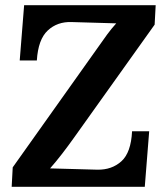

<svg xmlns="http://www.w3.org/2000/svg" viewBox="-20 -720 643 740"><path d="M25 0 29 -75 353 -531Q376 -564 392.5 -586.5Q409 -609 428 -630L256 -635Q201 -637 164 -602.5Q127 -568 122 -487H56L73 -700H580L576 -625L265 -189Q243 -158 219.5 -127.5Q196 -97 173 -71L355 -66Q411 -65 448 -98.5Q485 -132 489 -214H555L538 0Z"/></svg>

Font: Lora
Style: Bold Italic
Weight: 700
Italic angle: -3°
Designer: Olga Karpushina, Alexei Vanyashin (Cyrillic)
Foundry: Cyreal
Version: Version 3.004